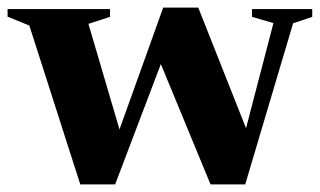

<svg xmlns="http://www.w3.org/2000/svg" viewBox="-27 -483 846 507"><path d="M695 -422 638.5 -438.5V-459H797.5V-438.5L747 -421.5L620.5 4H529L383 -349.5L417 -364.5L277 4H185L50.5 -415.5L-7 -439V-459H263.5V-438.5L206.5 -420L299.5 -104L271 -92.5L404 -463H496.5L638.5 -104.5L609 -92Z"/></svg>

Font: Newsreader 36pt
Style: Bold
Weight: 700
Designer: Hugues Gentile
Foundry: Production Type
Version: Version 1.003